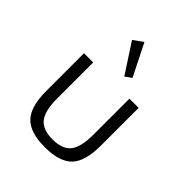

<svg xmlns="http://www.w3.org/2000/svg" viewBox="-223 -928 1076 1076"><g transform="rotate(45 315.0 -390.0)"><path d="M388 -606.5 293 -796 235.5 -755 350 -579ZM314.5 16C392.5 16 448 -1.5 481.5 -36.5C514.5 -71.5 531 -130 531 -212V-512H458V-225C458 -160.5 447 -114.5 425.5 -87C403.5 -59.5 366.5 -45.5 314.5 -45.5C263 -45.5 226 -59.5 204 -87C182 -114.5 171 -160.5 171 -225V-512H98V-212C98 -130 114.5 -71.5 148 -36.5C181.5 -1.5 237 16 314.5 16Z"/></g></svg>

Font: Spartan
Style: Regular
Weight: 400
Designer: Matt Bailey, Mirko Velimirovic
Foundry: Matt Bailey
Version: Version 1.003